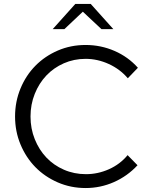

<svg xmlns="http://www.w3.org/2000/svg" viewBox="-20 -938 766 969"><path d="M56 0ZM414 -59Q474 -59 530 -84Q586 -109 624 -155L674 -104Q623 -49 555 -19Q487 11 412 11Q337 11 271.5 -17.5Q206 -46 158.5 -94.5Q111 -143 83.5 -209Q56 -275 56 -350Q56 -425 83.5 -491.5Q111 -558 159 -606.5Q207 -655 272 -683Q337 -711 412 -711Q489 -711 558 -681Q627 -651 676 -596L625 -543Q586 -589 529 -615Q472 -641 412 -641Q353 -641 302 -618.5Q251 -596 214 -557Q177 -518 155.5 -464.5Q134 -411 134 -350Q134 -289 155.5 -235.5Q177 -182 214 -143Q251 -104 302.5 -81.5Q354 -59 414 -59ZM492 -791 398 -879 305 -791H246L360 -918H438L552 -791Z"/></svg>

Font: Red Hat Text
Style: Regular
Weight: 400
Designer: Pentagram / MCKL
Foundry: Pentagram / MCKL
Version: Version 1.005; Red Hat Text